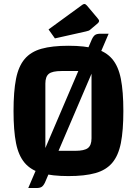

<svg xmlns="http://www.w3.org/2000/svg" viewBox="-20 -870 688 965"><path d="M48 -312Q48 -410 60.5 -473.5Q73 -537 104 -573.5Q135 -610 188.5 -625Q242 -640 324 -640Q406 -640 459.5 -625Q513 -610 544 -573.5Q575 -537 587.5 -473.5Q600 -410 600 -312Q600 -214 587.5 -151Q575 -88 544 -51.5Q513 -15 459.5 0Q406 15 324 15Q242 15 188.5 0Q135 -15 104 -51.5Q73 -88 60.5 -151Q48 -214 48 -312ZM208 -112H358Q404 -112 422 -126Q440 -140 440 -175V-513H289Q243 -513 225.5 -499Q208 -485 208 -450ZM206 47.5Q198 64 189 69.5Q180 75 163 75H122L442 -673Q450 -689.5 459 -695Q468 -700.5 485 -700.5H526ZM256 -677 224 -722 394 -846Q400 -850 404 -850Q410 -850 417 -842L470 -779Q478 -770 478 -765Q478 -758 468 -750L436 -723Q431 -718 426 -716Q421 -714 412 -712Z"/></svg>

Font: Changa SemiBold
Style: Regular
Weight: 600
Designer: Eduardo Rodriguez Tunni
Foundry: Eduardo Rodriguez Tunni
Version: Version 3.002; ttfautohint (v1.8.2)